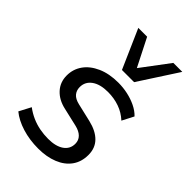

<svg xmlns="http://www.w3.org/2000/svg" viewBox="-227 -841 938 938"><g transform="rotate(45 241.5 -372.5)"><path d="M224 9Q164 9 112.5 -7Q61 -23 27 -51L59 -112Q83 -94 110 -82Q137 -70 166 -64.5Q195 -59 225 -59Q277 -59 306.5 -79.5Q336 -100 336 -136Q336 -160 320 -176Q304 -192 274 -199L179 -221Q129 -232 99.5 -264Q70 -296 70 -342Q70 -386 94.5 -420.5Q119 -455 165 -475.5Q211 -496 274 -496Q307 -496 339 -489Q371 -482 399 -468.5Q427 -455 446 -435L415 -375Q386 -402 349 -415Q312 -428 270 -428Q216 -428 185.5 -406Q155 -384 155 -347Q155 -324 168.5 -308Q182 -292 212 -285L306 -263Q361 -250 390.5 -220Q420 -190 420 -143Q420 -95 395.5 -61Q371 -27 326.5 -9Q282 9 224 9ZM242 -552 153 -754H214L287 -610L395 -754H457L326 -552Z"/></g></svg>

Font: Nunito Sans 12pt ExtraLight 12pt Medium
Style: Italic
Weight: 500
Italic angle: -9°
Version: Version 3.101;gftools[0.9.27]